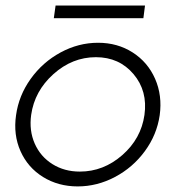

<svg xmlns="http://www.w3.org/2000/svg" viewBox="-20 -666 616 695"><path d="M38.1 -249Q47.9 -320.3 91.1 -380.6Q134.3 -440.9 199.2 -476.1Q264.2 -511.2 335 -511.2Q405.3 -511.2 460.2 -476.1Q515.1 -440.9 541.5 -380.6Q567.9 -320.3 558.1 -249Q547.9 -178.2 504.4 -118.9Q460.9 -59.6 396.2 -25.4Q331.5 8.8 261.2 8.8Q190.9 8.8 135.7 -25.4Q80.6 -59.6 54.2 -118.9Q27.8 -178.2 38.1 -249ZM92.8 -250Q85 -193.4 105.7 -146.2Q126.5 -99.1 169.7 -72Q212.9 -44.9 269 -44.9Q354.5 -44.9 422.6 -104.5Q490.7 -164.1 502.9 -250Q515.1 -336.4 463.4 -397.7Q411.6 -459 327.1 -459Q241.7 -459 173.3 -397.7Q105 -336.4 92.8 -250ZM174.8 -600.1 181.2 -646H504.9L499 -600.1Z"/></svg>

Font: Human Sans Light
Style: Italic
Weight: 300
Italic angle: -8°
Designer: Tim Radville
Foundry: Continuum
Version: Version 1.000;FEAKit 1.0